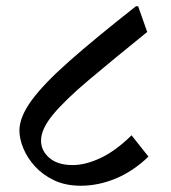

<svg xmlns="http://www.w3.org/2000/svg" viewBox="-20 -614 547 613"><path d="M400 -182 454 -114Q405 -67 349.5 -44Q294 -21 238 -21Q189 -21 152.5 -38.5Q116 -56 91.5 -83Q67 -110 54.5 -140.5Q42 -171 42 -197Q42 -240 80.5 -293Q119 -346 201 -418.5Q283 -491 414 -594H421L450 -512Q340 -423 264 -359Q188 -295 149.5 -248.5Q111 -202 111 -165Q111 -133 137.5 -110Q164 -87 212 -87Q253 -87 301 -109.5Q349 -132 400 -182Z"/></svg>

Font: Tiro Devanagari Sanskrit
Style: Italic
Weight: 400
Italic angle: -11°
Designer: Devanagari: John Hudson & Fiona Ross, assisted by Paul Hanslow. Latin: John Hudson with Paul Hanslow, assisted by Kaja S
Foundry: Tiro Typeworks Ltd.
Version: Version 1.52